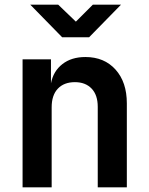

<svg xmlns="http://www.w3.org/2000/svg" viewBox="-20 -805 640 825"><path d="M77 0V-550H199V-447Q209 -499 248 -529.5Q287 -560 347 -560Q428 -560 476.5 -506Q525 -452 525 -361V0H400V-346Q400 -397 373.5 -424.5Q347 -452 302 -452Q255 -452 228.5 -424Q202 -396 202 -344V0ZM247 -645 110 -785H230L306 -712L379 -785H500L363 -645Z"/></svg>

Font: JetBrains Mono NL
Style: Bold
Weight: 700
Monospace: yes
Designer: Philipp Nurullin, Konstantin Bulenkov
Foundry: JetBrains
Version: Version 2.305; ttfautohint (v1.8.4.7-5d5b)